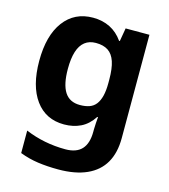

<svg xmlns="http://www.w3.org/2000/svg" viewBox="-117 -649 866 982"><g transform="rotate(15 316.5 -158.0)"><path d="M255 -556Q305 -556 345 -536Q385 -516 413 -476H417L429 -546H555V1Q555 79 524.5 132Q494 185 433 212.5Q372 240 282 240Q224 240 174.5 233Q125 226 78 208V89Q128 110 181.5 120.5Q235 131 291 131Q349 131 377.5 100Q406 69 406 7V-4Q406 -21 407.5 -39Q409 -57 410 -71H406Q378 -28 339 -9Q300 10 251 10Q154 10 99.5 -64.5Q45 -139 45 -272Q45 -406 101 -481Q157 -556 255 -556ZM302 -435Q267 -435 243.5 -416.5Q220 -398 208.5 -361.5Q197 -325 197 -270Q197 -188 223 -147.5Q249 -107 304 -107Q333 -107 354 -114.5Q375 -122 388.5 -139.5Q402 -157 409 -185Q416 -213 416 -253V-271Q416 -330 404 -366Q392 -402 367 -418.5Q342 -435 302 -435Z"/></g></svg>

Font: Noto Sans Devanagari
Style: Bold
Weight: 700
Version: Version 2.003